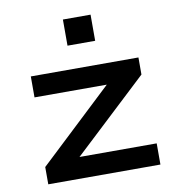

<svg xmlns="http://www.w3.org/2000/svg" viewBox="-81 -802 808 875"><g transform="rotate(-10 322.5 -364.0)"><path d="M72 0V-80L456 -441L461 -401H79V-498H577V-419L191 -58L186 -98H591V0ZM268 -607V-728H396V-607Z"/></g></svg>

Font: Nunito Sans 7pt Expanded SemiBold
Style: Regular
Weight: 600
Width: 7
Designer: Vernon Adams
Foundry: Vernon Adams
Version: Version 3.101;gftools[0.9.27]